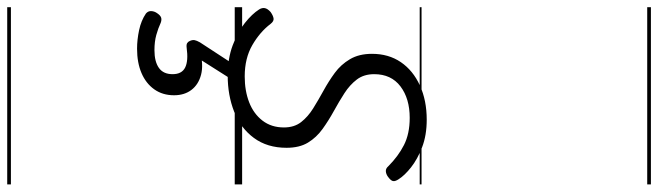

<svg xmlns="http://www.w3.org/2000/svg" viewBox="-650 -514 1780 519"><g transform="rotate(90 239.5 -255.0)"><path d="M185 19Q139 19 103 5.5Q67 -8 42.5 -27.5Q18 -47 6 -66Q1 -74 2.5 -81.5Q4 -89 13 -97Q23 -104 30.5 -105Q38 -106 45 -97Q67 -68 102.5 -47.5Q138 -27 187 -27Q226 -27 257 -39Q288 -51 306.5 -75Q325 -99 325 -133Q325 -161 310.5 -179.5Q296 -198 273.5 -212Q251 -226 225.5 -240Q200 -254 177.5 -270.5Q155 -287 140.5 -311.5Q126 -336 126 -371Q126 -416 148.5 -449Q171 -482 211.5 -500.5Q252 -519 304 -519Q346 -519 378.5 -506.5Q411 -494 433 -476.5Q455 -459 465 -443Q471 -434 470 -428Q469 -422 458 -414Q451 -409 443.5 -408.5Q436 -408 430 -415Q403 -442 372.5 -457.5Q342 -473 299 -473Q247 -473 214 -448Q181 -423 181 -377Q181 -349 195.5 -330Q210 -311 232.5 -296.5Q255 -282 280.5 -268Q306 -254 329 -237.5Q352 -221 366 -198Q380 -175 380 -140Q380 -88 353.5 -52Q327 -16 282.5 1.5Q238 19 185 19ZM112 264Q88 264 62 258.5Q36 253 17 240Q10 234 10.5 225.5Q11 217 16 210Q22 201 28 199Q34 197 42 200Q57 207 75 212Q93 217 116 217Q147 217 164 205Q181 193 181 168Q181 143 163 134Q145 125 109 130Q101 131 97 128.5Q93 126 91 121Q88 114 89 108.5Q90 103 95 94L159 -4H203L132 108L117 94Q156 84 182.5 91Q209 98 223.5 117Q238 136 238 164Q238 195 222 217.5Q206 240 178 252Q150 264 112 264ZM0 605H479V615H0ZM0 -20H479V0H0ZM0 -505H479V-500H0ZM0 -1125H479V-1115H0Z"/></g></svg>

Font: Playwrite CU Guides
Style: Regular
Weight: 400
Designer: Veronika Burian, José Scaglione
Foundry: TypeTogether
Version: Version 1.003